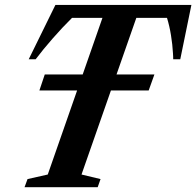

<svg xmlns="http://www.w3.org/2000/svg" viewBox="-20 -782 820 802"><path d="M144.5 -404 167 -471H625L601 -404ZM82.5 0 95 -34 179.5 -53 408 -707.5H281Q240 -667 199.8 -621Q159.5 -575 129 -534.5H100L211.5 -761.5H779.5L733 -534.5H703.5Q703.5 -541 703.2 -547.5Q703 -554 702.5 -559.5Q700.5 -596.5 694.2 -635Q688 -673.5 677.5 -707.5H549.5L320.5 -53L400 -34L388 0Z"/></svg>

Font: Libre Caslon Condensed
Style: Italic
Weight: 400
Italic angle: -22.583°
Designer: Pablo Impallari, Rodrigo Fuenzalida, Katja Schimmel, Ertekin Erdin
Foundry: Pablo Impallari, Rodrigo Fuenzalida
Version: Version 2.000;gftools[0.9.33]